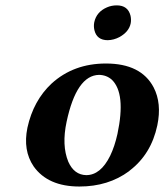

<svg xmlns="http://www.w3.org/2000/svg" viewBox="-20 -678 606 708"><path d="M327.6 -596.2Q335.9 -634.3 374.5 -650.9Q391.1 -658.2 410.6 -658.2Q452.1 -658.2 461.4 -619.6Q464.4 -605.5 461.9 -591.8Q455.6 -561 420.9 -541.5Q399.9 -530.3 377.4 -529.8Q336.9 -529.8 328.1 -566.9Q324.7 -581.5 327.6 -596.2ZM345.2 -401.9Q262.2 -400.4 225.6 -229Q207 -142.1 231.9 -81.5Q253.4 -33.2 297.9 -32.2Q351.1 -32.2 386.2 -103.5Q402.8 -137.7 413.1 -184.1Q444.8 -334 392.1 -384.3Q372.6 -401.4 345.2 -401.9ZM81.1 -207Q103 -307.1 170.4 -370.1Q251.5 -443.8 370.6 -443.8Q500 -443.8 546.4 -356Q577.1 -296.9 560.1 -215.8Q537.6 -109.4 458 -48.8Q456.5 -47.9 456.1 -46.9Q379.4 9.8 272.9 9.8Q156.7 9.8 104 -64.5Q64 -123.5 81.1 -207Z"/></svg>

Font: Linux Libertine Slanted O
Style: Bold Slanted
Weight: 700
Designer: Philipp H. Poll
Foundry: Philipp H. Poll
Version: Version 5.0.0